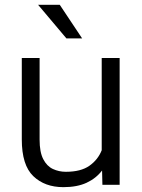

<svg xmlns="http://www.w3.org/2000/svg" viewBox="-20 -770 590 800"><path d="M406.7 0 405.3 -59.6Q380.4 -26.9 340.8 -8.5Q301.3 9.8 244.1 9.8Q166.5 9.8 118.7 -36.1Q70.8 -82 70.8 -189V-528.3H145V-188Q145 -136.2 160.2 -106.9Q175.3 -77.6 200.4 -65.9Q225.6 -54.2 254.4 -54.2Q316.9 -54.2 352.5 -79.3Q388.2 -104.5 403.8 -144V-528.3H478.5V0ZM229 -750 322.3 -609.9H256.8L138.7 -750Z"/></svg>

Font: Vazirmatn RD UI Light
Style: Regular
Weight: 300
Designer: Saber Rastikerdar
Foundry: Saber Rastikerdar
Version: Version 33.003